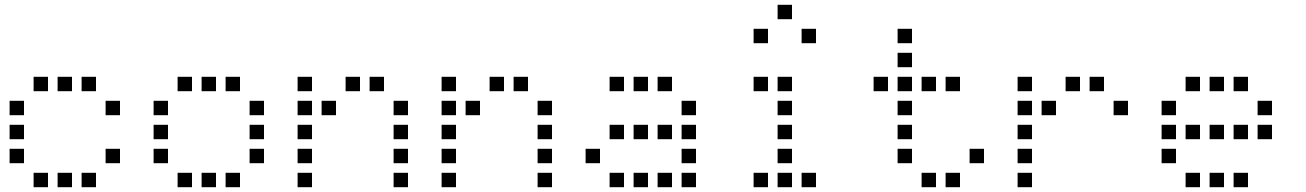

<svg xmlns="http://www.w3.org/2000/svg" viewBox="-20 -800 5440 800"><path d="M121 -480Q120 -480 120 -480Q120 -480 120 -479V-421Q120 -420 120 -420Q120 -420 121 -420H179Q180 -420 180 -420Q180 -420 180 -421V-479Q180 -480 180 -480Q180 -480 179 -480ZM221 -480Q220 -480 220 -480Q220 -480 220 -479V-421Q220 -420 220 -420Q220 -420 221 -420H279Q280 -420 280 -420Q280 -420 280 -421V-479Q280 -480 280 -480Q280 -480 279 -480ZM321 -480Q320 -480 320 -480Q320 -480 320 -479V-421Q320 -420 320 -420Q320 -420 321 -420H379Q380 -420 380 -420Q380 -420 380 -421V-479Q380 -480 380 -480Q380 -480 379 -480ZM21 -380Q20 -380 20 -380Q20 -380 20 -379V-321Q20 -320 20 -320Q20 -320 21 -320H79Q80 -320 80 -320Q80 -320 80 -321V-379Q80 -380 80 -380Q80 -380 79 -380ZM421 -380Q420 -380 420 -380Q420 -380 420 -379V-321Q420 -320 420 -320Q420 -320 421 -320H479Q480 -320 480 -320Q480 -320 480 -321V-379Q480 -380 480 -380Q480 -380 479 -380ZM21 -280Q20 -280 20 -280Q20 -280 20 -279V-221Q20 -220 20 -220Q20 -220 21 -220H79Q80 -220 80 -220Q80 -220 80 -221V-279Q80 -280 80 -280Q80 -280 79 -280ZM21 -180Q20 -180 20 -180Q20 -180 20 -179V-121Q20 -120 20 -120Q20 -120 21 -120H79Q80 -120 80 -120Q80 -120 80 -121V-179Q80 -180 80 -180Q80 -180 79 -180ZM421 -180Q420 -180 420 -180Q420 -180 420 -179V-121Q420 -120 420 -120Q420 -120 421 -120H479Q480 -120 480 -120Q480 -120 480 -121V-179Q480 -180 480 -180Q480 -180 479 -180ZM121 -80Q120 -80 120 -80Q120 -80 120 -79V-21Q120 -20 120 -20Q120 -20 121 -20H179Q180 -20 180 -20Q180 -20 180 -21V-79Q180 -80 180 -80Q180 -80 179 -80ZM221 -80Q220 -80 220 -80Q220 -80 220 -79V-21Q220 -20 220 -20Q220 -20 221 -20H279Q280 -20 280 -20Q280 -20 280 -21V-79Q280 -80 280 -80Q280 -80 279 -80ZM321 -80Q320 -80 320 -80Q320 -80 320 -79V-21Q320 -20 320 -20Q320 -20 321 -20H379Q380 -20 380 -20Q380 -20 380 -21V-79Q380 -80 380 -80Q380 -80 379 -80Z M721 -480Q720 -480 720 -480Q720 -480 720 -479V-421Q720 -420 720 -420Q720 -420 721 -420H779Q780 -420 780 -420Q780 -420 780 -421V-479Q780 -480 780 -480Q780 -480 779 -480ZM821 -480Q820 -480 820 -480Q820 -480 820 -479V-421Q820 -420 820 -420Q820 -420 821 -420H879Q880 -420 880 -420Q880 -420 880 -421V-479Q880 -480 880 -480Q880 -480 879 -480ZM921 -480Q920 -480 920 -480Q920 -480 920 -479V-421Q920 -420 920 -420Q920 -420 921 -420H979Q980 -420 980 -420Q980 -420 980 -421V-479Q980 -480 980 -480Q980 -480 979 -480ZM621 -380Q620 -380 620 -380Q620 -380 620 -379V-321Q620 -320 620 -320Q620 -320 621 -320H679Q680 -320 680 -320Q680 -320 680 -321V-379Q680 -380 680 -380Q680 -380 679 -380ZM1021 -380Q1020 -380 1020 -380Q1020 -380 1020 -379V-321Q1020 -320 1020 -320Q1020 -320 1021 -320H1079Q1080 -320 1080 -320Q1080 -320 1080 -321V-379Q1080 -380 1080 -380Q1080 -380 1079 -380ZM621 -280Q620 -280 620 -280Q620 -280 620 -279V-221Q620 -220 620 -220Q620 -220 621 -220H679Q680 -220 680 -220Q680 -220 680 -221V-279Q680 -280 680 -280Q680 -280 679 -280ZM1021 -280Q1020 -280 1020 -280Q1020 -280 1020 -279V-221Q1020 -220 1020 -220Q1020 -220 1021 -220H1079Q1080 -220 1080 -220Q1080 -220 1080 -221V-279Q1080 -280 1080 -280Q1080 -280 1079 -280ZM621 -180Q620 -180 620 -180Q620 -180 620 -179V-121Q620 -120 620 -120Q620 -120 621 -120H679Q680 -120 680 -120Q680 -120 680 -121V-179Q680 -180 680 -180Q680 -180 679 -180ZM1021 -180Q1020 -180 1020 -180Q1020 -180 1020 -179V-121Q1020 -120 1020 -120Q1020 -120 1021 -120H1079Q1080 -120 1080 -120Q1080 -120 1080 -121V-179Q1080 -180 1080 -180Q1080 -180 1079 -180ZM721 -80Q720 -80 720 -80Q720 -80 720 -79V-21Q720 -20 720 -20Q720 -20 721 -20H779Q780 -20 780 -20Q780 -20 780 -21V-79Q780 -80 780 -80Q780 -80 779 -80ZM821 -80Q820 -80 820 -80Q820 -80 820 -79V-21Q820 -20 820 -20Q820 -20 821 -20H879Q880 -20 880 -20Q880 -20 880 -21V-79Q880 -80 880 -80Q880 -80 879 -80ZM921 -80Q920 -80 920 -80Q920 -80 920 -79V-21Q920 -20 920 -20Q920 -20 921 -20H979Q980 -20 980 -20Q980 -20 980 -21V-79Q980 -80 980 -80Q980 -80 979 -80Z M1221 -480Q1220 -480 1220 -480Q1220 -480 1220 -479V-421Q1220 -420 1220 -420Q1220 -420 1221 -420H1279Q1280 -420 1280 -420Q1280 -420 1280 -421V-479Q1280 -480 1280 -480Q1280 -480 1279 -480ZM1421 -480Q1420 -480 1420 -480Q1420 -480 1420 -479V-421Q1420 -420 1420 -420Q1420 -420 1421 -420H1479Q1480 -420 1480 -420Q1480 -420 1480 -421V-479Q1480 -480 1480 -480Q1480 -480 1479 -480ZM1521 -480Q1520 -480 1520 -480Q1520 -480 1520 -479V-421Q1520 -420 1520 -420Q1520 -420 1521 -420H1579Q1580 -420 1580 -420Q1580 -420 1580 -421V-479Q1580 -480 1580 -480Q1580 -480 1579 -480ZM1221 -380Q1220 -380 1220 -380Q1220 -380 1220 -379V-321Q1220 -320 1220 -320Q1220 -320 1221 -320H1279Q1280 -320 1280 -320Q1280 -320 1280 -321V-379Q1280 -380 1280 -380Q1280 -380 1279 -380ZM1321 -380Q1320 -380 1320 -380Q1320 -380 1320 -379V-321Q1320 -320 1320 -320Q1320 -320 1321 -320H1379Q1380 -320 1380 -320Q1380 -320 1380 -321V-379Q1380 -380 1380 -380Q1380 -380 1379 -380ZM1621 -380Q1620 -380 1620 -380Q1620 -380 1620 -379V-321Q1620 -320 1620 -320Q1620 -320 1621 -320H1679Q1680 -320 1680 -320Q1680 -320 1680 -321V-379Q1680 -380 1680 -380Q1680 -380 1679 -380ZM1221 -280Q1220 -280 1220 -280Q1220 -280 1220 -279V-221Q1220 -220 1220 -220Q1220 -220 1221 -220H1279Q1280 -220 1280 -220Q1280 -220 1280 -221V-279Q1280 -280 1280 -280Q1280 -280 1279 -280ZM1621 -280Q1620 -280 1620 -280Q1620 -280 1620 -279V-221Q1620 -220 1620 -220Q1620 -220 1621 -220H1679Q1680 -220 1680 -220Q1680 -220 1680 -221V-279Q1680 -280 1680 -280Q1680 -280 1679 -280ZM1221 -180Q1220 -180 1220 -180Q1220 -180 1220 -179V-121Q1220 -120 1220 -120Q1220 -120 1221 -120H1279Q1280 -120 1280 -120Q1280 -120 1280 -121V-179Q1280 -180 1280 -180Q1280 -180 1279 -180ZM1621 -180Q1620 -180 1620 -180Q1620 -180 1620 -179V-121Q1620 -120 1620 -120Q1620 -120 1621 -120H1679Q1680 -120 1680 -120Q1680 -120 1680 -121V-179Q1680 -180 1680 -180Q1680 -180 1679 -180ZM1221 -80Q1220 -80 1220 -80Q1220 -80 1220 -79V-21Q1220 -20 1220 -20Q1220 -20 1221 -20H1279Q1280 -20 1280 -20Q1280 -20 1280 -21V-79Q1280 -80 1280 -80Q1280 -80 1279 -80ZM1621 -80Q1620 -80 1620 -80Q1620 -80 1620 -79V-21Q1620 -20 1620 -20Q1620 -20 1621 -20H1679Q1680 -20 1680 -20Q1680 -20 1680 -21V-79Q1680 -80 1680 -80Q1680 -80 1679 -80Z M1821 -480Q1820 -480 1820 -480Q1820 -480 1820 -479V-421Q1820 -420 1820 -420Q1820 -420 1821 -420H1879Q1880 -420 1880 -420Q1880 -420 1880 -421V-479Q1880 -480 1880 -480Q1880 -480 1879 -480ZM2021 -480Q2020 -480 2020 -480Q2020 -480 2020 -479V-421Q2020 -420 2020 -420Q2020 -420 2021 -420H2079Q2080 -420 2080 -420Q2080 -420 2080 -421V-479Q2080 -480 2080 -480Q2080 -480 2079 -480ZM2121 -480Q2120 -480 2120 -480Q2120 -480 2120 -479V-421Q2120 -420 2120 -420Q2120 -420 2121 -420H2179Q2180 -420 2180 -420Q2180 -420 2180 -421V-479Q2180 -480 2180 -480Q2180 -480 2179 -480ZM1821 -380Q1820 -380 1820 -380Q1820 -380 1820 -379V-321Q1820 -320 1820 -320Q1820 -320 1821 -320H1879Q1880 -320 1880 -320Q1880 -320 1880 -321V-379Q1880 -380 1880 -380Q1880 -380 1879 -380ZM1921 -380Q1920 -380 1920 -380Q1920 -380 1920 -379V-321Q1920 -320 1920 -320Q1920 -320 1921 -320H1979Q1980 -320 1980 -320Q1980 -320 1980 -321V-379Q1980 -380 1980 -380Q1980 -380 1979 -380ZM2221 -380Q2220 -380 2220 -380Q2220 -380 2220 -379V-321Q2220 -320 2220 -320Q2220 -320 2221 -320H2279Q2280 -320 2280 -320Q2280 -320 2280 -321V-379Q2280 -380 2280 -380Q2280 -380 2279 -380ZM1821 -280Q1820 -280 1820 -280Q1820 -280 1820 -279V-221Q1820 -220 1820 -220Q1820 -220 1821 -220H1879Q1880 -220 1880 -220Q1880 -220 1880 -221V-279Q1880 -280 1880 -280Q1880 -280 1879 -280ZM2221 -280Q2220 -280 2220 -280Q2220 -280 2220 -279V-221Q2220 -220 2220 -220Q2220 -220 2221 -220H2279Q2280 -220 2280 -220Q2280 -220 2280 -221V-279Q2280 -280 2280 -280Q2280 -280 2279 -280ZM1821 -180Q1820 -180 1820 -180Q1820 -180 1820 -179V-121Q1820 -120 1820 -120Q1820 -120 1821 -120H1879Q1880 -120 1880 -120Q1880 -120 1880 -121V-179Q1880 -180 1880 -180Q1880 -180 1879 -180ZM2221 -180Q2220 -180 2220 -180Q2220 -180 2220 -179V-121Q2220 -120 2220 -120Q2220 -120 2221 -120H2279Q2280 -120 2280 -120Q2280 -120 2280 -121V-179Q2280 -180 2280 -180Q2280 -180 2279 -180ZM1821 -80Q1820 -80 1820 -80Q1820 -80 1820 -79V-21Q1820 -20 1820 -20Q1820 -20 1821 -20H1879Q1880 -20 1880 -20Q1880 -20 1880 -21V-79Q1880 -80 1880 -80Q1880 -80 1879 -80ZM2221 -80Q2220 -80 2220 -80Q2220 -80 2220 -79V-21Q2220 -20 2220 -20Q2220 -20 2221 -20H2279Q2280 -20 2280 -20Q2280 -20 2280 -21V-79Q2280 -80 2280 -80Q2280 -80 2279 -80Z M2521 -480Q2520 -480 2520 -480Q2520 -480 2520 -479V-421Q2520 -420 2520 -420Q2520 -420 2521 -420H2579Q2580 -420 2580 -420Q2580 -420 2580 -421V-479Q2580 -480 2580 -480Q2580 -480 2579 -480ZM2621 -480Q2620 -480 2620 -480Q2620 -480 2620 -479V-421Q2620 -420 2620 -420Q2620 -420 2621 -420H2679Q2680 -420 2680 -420Q2680 -420 2680 -421V-479Q2680 -480 2680 -480Q2680 -480 2679 -480ZM2721 -480Q2720 -480 2720 -480Q2720 -480 2720 -479V-421Q2720 -420 2720 -420Q2720 -420 2721 -420H2779Q2780 -420 2780 -420Q2780 -420 2780 -421V-479Q2780 -480 2780 -480Q2780 -480 2779 -480ZM2821 -380Q2820 -380 2820 -380Q2820 -380 2820 -379V-321Q2820 -320 2820 -320Q2820 -320 2821 -320H2879Q2880 -320 2880 -320Q2880 -320 2880 -321V-379Q2880 -380 2880 -380Q2880 -380 2879 -380ZM2521 -280Q2520 -280 2520 -280Q2520 -280 2520 -279V-221Q2520 -220 2520 -220Q2520 -220 2521 -220H2579Q2580 -220 2580 -220Q2580 -220 2580 -221V-279Q2580 -280 2580 -280Q2580 -280 2579 -280ZM2621 -280Q2620 -280 2620 -280Q2620 -280 2620 -279V-221Q2620 -220 2620 -220Q2620 -220 2621 -220H2679Q2680 -220 2680 -220Q2680 -220 2680 -221V-279Q2680 -280 2680 -280Q2680 -280 2679 -280ZM2721 -280Q2720 -280 2720 -280Q2720 -280 2720 -279V-221Q2720 -220 2720 -220Q2720 -220 2721 -220H2779Q2780 -220 2780 -220Q2780 -220 2780 -221V-279Q2780 -280 2780 -280Q2780 -280 2779 -280ZM2821 -280Q2820 -280 2820 -280Q2820 -280 2820 -279V-221Q2820 -220 2820 -220Q2820 -220 2821 -220H2879Q2880 -220 2880 -220Q2880 -220 2880 -221V-279Q2880 -280 2880 -280Q2880 -280 2879 -280ZM2421 -180Q2420 -180 2420 -180Q2420 -180 2420 -179V-121Q2420 -120 2420 -120Q2420 -120 2421 -120H2479Q2480 -120 2480 -120Q2480 -120 2480 -121V-179Q2480 -180 2480 -180Q2480 -180 2479 -180ZM2821 -180Q2820 -180 2820 -180Q2820 -180 2820 -179V-121Q2820 -120 2820 -120Q2820 -120 2821 -120H2879Q2880 -120 2880 -120Q2880 -120 2880 -121V-179Q2880 -180 2880 -180Q2880 -180 2879 -180ZM2521 -80Q2520 -80 2520 -80Q2520 -80 2520 -79V-21Q2520 -20 2520 -20Q2520 -20 2521 -20H2579Q2580 -20 2580 -20Q2580 -20 2580 -21V-79Q2580 -80 2580 -80Q2580 -80 2579 -80ZM2621 -80Q2620 -80 2620 -80Q2620 -80 2620 -79V-21Q2620 -20 2620 -20Q2620 -20 2621 -20H2679Q2680 -20 2680 -20Q2680 -20 2680 -21V-79Q2680 -80 2680 -80Q2680 -80 2679 -80ZM2721 -80Q2720 -80 2720 -80Q2720 -80 2720 -79V-21Q2720 -20 2720 -20Q2720 -20 2721 -20H2779Q2780 -20 2780 -20Q2780 -20 2780 -21V-79Q2780 -80 2780 -80Q2780 -80 2779 -80ZM2821 -80Q2820 -80 2820 -80Q2820 -80 2820 -79V-21Q2820 -20 2820 -20Q2820 -20 2821 -20H2879Q2880 -20 2880 -20Q2880 -20 2880 -21V-79Q2880 -80 2880 -80Q2880 -80 2879 -80Z M3221 -780Q3220 -780 3220 -780Q3220 -780 3220 -779V-721Q3220 -720 3220 -720Q3220 -720 3221 -720H3279Q3280 -720 3280 -720Q3280 -720 3280 -721V-779Q3280 -780 3280 -780Q3280 -780 3279 -780ZM3121 -680Q3120 -680 3120 -680Q3120 -680 3120 -679V-621Q3120 -620 3120 -620Q3120 -620 3121 -620H3179Q3180 -620 3180 -620Q3180 -620 3180 -621V-679Q3180 -680 3180 -680Q3180 -680 3179 -680ZM3321 -680Q3320 -680 3320 -680Q3320 -680 3320 -679V-621Q3320 -620 3320 -620Q3320 -620 3321 -620H3379Q3380 -620 3380 -620Q3380 -620 3380 -621V-679Q3380 -680 3380 -680Q3380 -680 3379 -680ZM3121 -480Q3120 -480 3120 -480Q3120 -480 3120 -479V-421Q3120 -420 3120 -420Q3120 -420 3121 -420H3179Q3180 -420 3180 -420Q3180 -420 3180 -421V-479Q3180 -480 3180 -480Q3180 -480 3179 -480ZM3221 -480Q3220 -480 3220 -480Q3220 -480 3220 -479V-421Q3220 -420 3220 -420Q3220 -420 3221 -420H3279Q3280 -420 3280 -420Q3280 -420 3280 -421V-479Q3280 -480 3280 -480Q3280 -480 3279 -480ZM3221 -380Q3220 -380 3220 -380Q3220 -380 3220 -379V-321Q3220 -320 3220 -320Q3220 -320 3221 -320H3279Q3280 -320 3280 -320Q3280 -320 3280 -321V-379Q3280 -380 3280 -380Q3280 -380 3279 -380ZM3221 -280Q3220 -280 3220 -280Q3220 -280 3220 -279V-221Q3220 -220 3220 -220Q3220 -220 3221 -220H3279Q3280 -220 3280 -220Q3280 -220 3280 -221V-279Q3280 -280 3280 -280Q3280 -280 3279 -280ZM3221 -180Q3220 -180 3220 -180Q3220 -180 3220 -179V-121Q3220 -120 3220 -120Q3220 -120 3221 -120H3279Q3280 -120 3280 -120Q3280 -120 3280 -121V-179Q3280 -180 3280 -180Q3280 -180 3279 -180ZM3121 -80Q3120 -80 3120 -80Q3120 -80 3120 -79V-21Q3120 -20 3120 -20Q3120 -20 3121 -20H3179Q3180 -20 3180 -20Q3180 -20 3180 -21V-79Q3180 -80 3180 -80Q3180 -80 3179 -80ZM3221 -80Q3220 -80 3220 -80Q3220 -80 3220 -79V-21Q3220 -20 3220 -20Q3220 -20 3221 -20H3279Q3280 -20 3280 -20Q3280 -20 3280 -21V-79Q3280 -80 3280 -80Q3280 -80 3279 -80ZM3321 -80Q3320 -80 3320 -80Q3320 -80 3320 -79V-21Q3320 -20 3320 -20Q3320 -20 3321 -20H3379Q3380 -20 3380 -20Q3380 -20 3380 -21V-79Q3380 -80 3380 -80Q3380 -80 3379 -80Z M3721 -680Q3720 -680 3720 -680Q3720 -680 3720 -679V-621Q3720 -620 3720 -620Q3720 -620 3721 -620H3779Q3780 -620 3780 -620Q3780 -620 3780 -621V-679Q3780 -680 3780 -680Q3780 -680 3779 -680ZM3721 -580Q3720 -580 3720 -580Q3720 -580 3720 -579V-521Q3720 -520 3720 -520Q3720 -520 3721 -520H3779Q3780 -520 3780 -520Q3780 -520 3780 -521V-579Q3780 -580 3780 -580Q3780 -580 3779 -580ZM3621 -480Q3620 -480 3620 -480Q3620 -480 3620 -479V-421Q3620 -420 3620 -420Q3620 -420 3621 -420H3679Q3680 -420 3680 -420Q3680 -420 3680 -421V-479Q3680 -480 3680 -480Q3680 -480 3679 -480ZM3721 -480Q3720 -480 3720 -480Q3720 -480 3720 -479V-421Q3720 -420 3720 -420Q3720 -420 3721 -420H3779Q3780 -420 3780 -420Q3780 -420 3780 -421V-479Q3780 -480 3780 -480Q3780 -480 3779 -480ZM3821 -480Q3820 -480 3820 -480Q3820 -480 3820 -479V-421Q3820 -420 3820 -420Q3820 -420 3821 -420H3879Q3880 -420 3880 -420Q3880 -420 3880 -421V-479Q3880 -480 3880 -480Q3880 -480 3879 -480ZM3921 -480Q3920 -480 3920 -480Q3920 -480 3920 -479V-421Q3920 -420 3920 -420Q3920 -420 3921 -420H3979Q3980 -420 3980 -420Q3980 -420 3980 -421V-479Q3980 -480 3980 -480Q3980 -480 3979 -480ZM3721 -380Q3720 -380 3720 -380Q3720 -380 3720 -379V-321Q3720 -320 3720 -320Q3720 -320 3721 -320H3779Q3780 -320 3780 -320Q3780 -320 3780 -321V-379Q3780 -380 3780 -380Q3780 -380 3779 -380ZM3721 -280Q3720 -280 3720 -280Q3720 -280 3720 -279V-221Q3720 -220 3720 -220Q3720 -220 3721 -220H3779Q3780 -220 3780 -220Q3780 -220 3780 -221V-279Q3780 -280 3780 -280Q3780 -280 3779 -280ZM3721 -180Q3720 -180 3720 -180Q3720 -180 3720 -179V-121Q3720 -120 3720 -120Q3720 -120 3721 -120H3779Q3780 -120 3780 -120Q3780 -120 3780 -121V-179Q3780 -180 3780 -180Q3780 -180 3779 -180ZM4021 -180Q4020 -180 4020 -180Q4020 -180 4020 -179V-121Q4020 -120 4020 -120Q4020 -120 4021 -120H4079Q4080 -120 4080 -120Q4080 -120 4080 -121V-179Q4080 -180 4080 -180Q4080 -180 4079 -180ZM3821 -80Q3820 -80 3820 -80Q3820 -80 3820 -79V-21Q3820 -20 3820 -20Q3820 -20 3821 -20H3879Q3880 -20 3880 -20Q3880 -20 3880 -21V-79Q3880 -80 3880 -80Q3880 -80 3879 -80ZM3921 -80Q3920 -80 3920 -80Q3920 -80 3920 -79V-21Q3920 -20 3920 -20Q3920 -20 3921 -20H3979Q3980 -20 3980 -20Q3980 -20 3980 -21V-79Q3980 -80 3980 -80Q3980 -80 3979 -80Z M4221 -480Q4220 -480 4220 -480Q4220 -480 4220 -479V-421Q4220 -420 4220 -420Q4220 -420 4221 -420H4279Q4280 -420 4280 -420Q4280 -420 4280 -421V-479Q4280 -480 4280 -480Q4280 -480 4279 -480ZM4421 -480Q4420 -480 4420 -480Q4420 -480 4420 -479V-421Q4420 -420 4420 -420Q4420 -420 4421 -420H4479Q4480 -420 4480 -420Q4480 -420 4480 -421V-479Q4480 -480 4480 -480Q4480 -480 4479 -480ZM4521 -480Q4520 -480 4520 -480Q4520 -480 4520 -479V-421Q4520 -420 4520 -420Q4520 -420 4521 -420H4579Q4580 -420 4580 -420Q4580 -420 4580 -421V-479Q4580 -480 4580 -480Q4580 -480 4579 -480ZM4221 -380Q4220 -380 4220 -380Q4220 -380 4220 -379V-321Q4220 -320 4220 -320Q4220 -320 4221 -320H4279Q4280 -320 4280 -320Q4280 -320 4280 -321V-379Q4280 -380 4280 -380Q4280 -380 4279 -380ZM4321 -380Q4320 -380 4320 -380Q4320 -380 4320 -379V-321Q4320 -320 4320 -320Q4320 -320 4321 -320H4379Q4380 -320 4380 -320Q4380 -320 4380 -321V-379Q4380 -380 4380 -380Q4380 -380 4379 -380ZM4621 -380Q4620 -380 4620 -380Q4620 -380 4620 -379V-321Q4620 -320 4620 -320Q4620 -320 4621 -320H4679Q4680 -320 4680 -320Q4680 -320 4680 -321V-379Q4680 -380 4680 -380Q4680 -380 4679 -380ZM4221 -280Q4220 -280 4220 -280Q4220 -280 4220 -279V-221Q4220 -220 4220 -220Q4220 -220 4221 -220H4279Q4280 -220 4280 -220Q4280 -220 4280 -221V-279Q4280 -280 4280 -280Q4280 -280 4279 -280ZM4221 -180Q4220 -180 4220 -180Q4220 -180 4220 -179V-121Q4220 -120 4220 -120Q4220 -120 4221 -120H4279Q4280 -120 4280 -120Q4280 -120 4280 -121V-179Q4280 -180 4280 -180Q4280 -180 4279 -180ZM4221 -80Q4220 -80 4220 -80Q4220 -80 4220 -79V-21Q4220 -20 4220 -20Q4220 -20 4221 -20H4279Q4280 -20 4280 -20Q4280 -20 4280 -21V-79Q4280 -80 4280 -80Q4280 -80 4279 -80Z M4921 -480Q4920 -480 4920 -480Q4920 -480 4920 -479V-421Q4920 -420 4920 -420Q4920 -420 4921 -420H4979Q4980 -420 4980 -420Q4980 -420 4980 -421V-479Q4980 -480 4980 -480Q4980 -480 4979 -480ZM5021 -480Q5020 -480 5020 -480Q5020 -480 5020 -479V-421Q5020 -420 5020 -420Q5020 -420 5021 -420H5079Q5080 -420 5080 -420Q5080 -420 5080 -421V-479Q5080 -480 5080 -480Q5080 -480 5079 -480ZM5121 -480Q5120 -480 5120 -480Q5120 -480 5120 -479V-421Q5120 -420 5120 -420Q5120 -420 5121 -420H5179Q5180 -420 5180 -420Q5180 -420 5180 -421V-479Q5180 -480 5180 -480Q5180 -480 5179 -480ZM4821 -380Q4820 -380 4820 -380Q4820 -380 4820 -379V-321Q4820 -320 4820 -320Q4820 -320 4821 -320H4879Q4880 -320 4880 -320Q4880 -320 4880 -321V-379Q4880 -380 4880 -380Q4880 -380 4879 -380ZM5221 -380Q5220 -380 5220 -380Q5220 -380 5220 -379V-321Q5220 -320 5220 -320Q5220 -320 5221 -320H5279Q5280 -320 5280 -320Q5280 -320 5280 -321V-379Q5280 -380 5280 -380Q5280 -380 5279 -380ZM4821 -280Q4820 -280 4820 -280Q4820 -280 4820 -279V-221Q4820 -220 4820 -220Q4820 -220 4821 -220H4879Q4880 -220 4880 -220Q4880 -220 4880 -221V-279Q4880 -280 4880 -280Q4880 -280 4879 -280ZM4921 -280Q4920 -280 4920 -280Q4920 -280 4920 -279V-221Q4920 -220 4920 -220Q4920 -220 4921 -220H4979Q4980 -220 4980 -220Q4980 -220 4980 -221V-279Q4980 -280 4980 -280Q4980 -280 4979 -280ZM5021 -280Q5020 -280 5020 -280Q5020 -280 5020 -279V-221Q5020 -220 5020 -220Q5020 -220 5021 -220H5079Q5080 -220 5080 -220Q5080 -220 5080 -221V-279Q5080 -280 5080 -280Q5080 -280 5079 -280ZM5121 -280Q5120 -280 5120 -280Q5120 -280 5120 -279V-221Q5120 -220 5120 -220Q5120 -220 5121 -220H5179Q5180 -220 5180 -220Q5180 -220 5180 -221V-279Q5180 -280 5180 -280Q5180 -280 5179 -280ZM5221 -280Q5220 -280 5220 -280Q5220 -280 5220 -279V-221Q5220 -220 5220 -220Q5220 -220 5221 -220H5279Q5280 -220 5280 -220Q5280 -220 5280 -221V-279Q5280 -280 5280 -280Q5280 -280 5279 -280ZM4821 -180Q4820 -180 4820 -180Q4820 -180 4820 -179V-121Q4820 -120 4820 -120Q4820 -120 4821 -120H4879Q4880 -120 4880 -120Q4880 -120 4880 -121V-179Q4880 -180 4880 -180Q4880 -180 4879 -180ZM4921 -80Q4920 -80 4920 -80Q4920 -80 4920 -79V-21Q4920 -20 4920 -20Q4920 -20 4921 -20H4979Q4980 -20 4980 -20Q4980 -20 4980 -21V-79Q4980 -80 4980 -80Q4980 -80 4979 -80ZM5021 -80Q5020 -80 5020 -80Q5020 -80 5020 -79V-21Q5020 -20 5020 -20Q5020 -20 5021 -20H5079Q5080 -20 5080 -20Q5080 -20 5080 -21V-79Q5080 -80 5080 -80Q5080 -80 5079 -80ZM5121 -80Q5120 -80 5120 -80Q5120 -80 5120 -79V-21Q5120 -20 5120 -20Q5120 -20 5121 -20H5179Q5180 -20 5180 -20Q5180 -20 5180 -21V-79Q5180 -80 5180 -80Q5180 -80 5179 -80Z"/></svg>

Font: Doto Black Medium
Style: Regular
Weight: 500
Monospace: yes
Version: Version 1.000